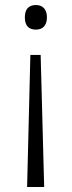

<svg xmlns="http://www.w3.org/2000/svg" viewBox="-20 -561 286 765"><path d="M167 -492C167 -524 150 -541 123 -541C94 -541 79 -524 79 -492C79 -459 94 -443 123 -443C150 -443 167 -459 167 -492ZM101 -342 88 184H156L142 -342Z"/></svg>

Font: Noto Sans Devanagari UI Light
Style: Regular
Weight: 300
Designer: Jelle Bosma - Monotype Design Team
Foundry: Monotype Imaging Inc.
Version: Version 2.004